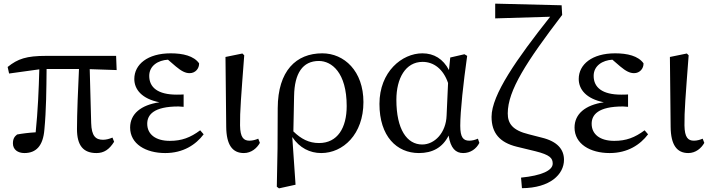

<svg xmlns="http://www.w3.org/2000/svg" viewBox="-20 -827 3906 1055"><path d="M473 -447 621 -442 618 -520H234C125 -520 78 -504 22 -459L30 -423L196 -446C193 -334 188 -217 176 -100C140 -98 100 -93 74 -88C60 -77 51 -65 51 -39C51 -5 78 14 114 14C178 14 217 -25 224 -116C234 -221 235 -337 236 -448H414C409 -347 403 -199 403 -118C403 -27 438 14 510 14C551 14 580 -5 607 -48L598 -71C581 -64 564 -59 546 -59C506 -59 483 -79 481 -151Z M1080 -111C1026 -71 979 -53 913 -53C835 -53 789 -89 789 -147C789 -196 824 -242 961 -242C966 -242 976 -241 989 -240V-308C979 -307 961 -307 951 -307C848 -307 800 -346 800 -410C800 -466 849 -496 903 -499L946 -462C977 -436 999 -425 1022 -425C1054 -425 1075 -451 1074 -479C1045 -520 985 -534 918 -534C791 -534 718 -473 718 -393C718 -336 759 -284 856 -265C754 -250 695 -201 695 -126C695 -36 781 14 888 14C987 14 1056 -32 1099 -89Z M1320 14C1361 14 1392 -13 1408 -42L1399 -65C1385 -59 1368 -54 1351 -54C1319 -54 1300 -71 1299 -138C1298 -214 1305 -298 1322 -523L1312 -533L1219 -514L1223 -130C1224 -31 1257 14 1320 14Z M1733 -41C1677 -41 1634 -64 1592 -105C1593 -144 1596 -309 1596 -300C1598 -424 1643 -492 1732 -492C1802 -492 1885 -429 1885 -244C1885 -125 1835 -41 1733 -41ZM1505 -11 1501 199 1513 208 1604 188 1586 -74C1626 -14 1683 14 1745 14C1865 14 1977 -89 1977 -266C1977 -437 1871 -534 1751 -534C1607 -534 1507 -438 1506 -233Z M2434 -193C2431 -97 2368 -33 2300 -33C2216 -33 2158 -116 2158 -279C2158 -396 2208 -487 2302 -487C2364 -487 2416 -447 2442 -371ZM2606 -65C2590 -58 2574 -54 2559 -54C2526 -54 2509 -71 2509 -136C2509 -217 2526 -371 2547 -520L2532 -529L2454 -511L2447 -442C2415 -503 2365 -534 2301 -534C2189 -534 2065 -433 2065 -256C2065 -78 2160 14 2282 14C2356 14 2412 -16 2445 -82C2456 -12 2484 14 2525 14C2566 14 2598 -10 2614 -42Z M2886 -89C2795 -111 2770 -149 2770 -204C2770 -330 2873 -488 3069 -745L3066 -798L2701 -807V-726L3003 -735C2820 -504 2681 -306 2681 -185C2681 -96 2726 -44 2819 -21L2922 4C3002 24 3017 42 3017 72C3017 110 2955 138 2843 149L2848 207C3003 206 3079 131 3079 51C3079 -5 3044 -50 2956 -71Z M3522 -111C3468 -71 3421 -53 3355 -53C3277 -53 3231 -89 3231 -147C3231 -196 3266 -242 3403 -242C3408 -242 3418 -241 3431 -240V-308C3421 -307 3403 -307 3393 -307C3290 -307 3242 -346 3242 -410C3242 -466 3291 -496 3345 -499L3388 -462C3419 -436 3441 -425 3464 -425C3496 -425 3517 -451 3516 -479C3487 -520 3427 -534 3360 -534C3233 -534 3160 -473 3160 -393C3160 -336 3201 -284 3298 -265C3196 -250 3137 -201 3137 -126C3137 -36 3223 14 3330 14C3429 14 3498 -32 3541 -89Z M3762 14C3803 14 3834 -13 3850 -42L3841 -65C3827 -59 3810 -54 3793 -54C3761 -54 3742 -71 3741 -138C3740 -214 3747 -298 3764 -523L3754 -533L3661 -514L3665 -130C3666 -31 3699 14 3762 14Z"/></svg>

Font: Source Han Serif JP Medium
Style: Regular
Weight: 500
Designer: Ryoko NISHIZUKA 西塚涼子 (kana & ideographs); Frank Grießhammer (Latin, Greek & Cyrillic); Wenlong ZHANG 张文龙 (bopomofo); San
Foundry: Adobe Systems Incorporated
Version: Version 1.001;PS 1.001;hotconv 16.6.54;makeotf.lib2.5.65590